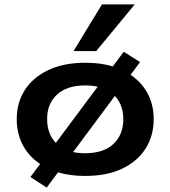

<svg xmlns="http://www.w3.org/2000/svg" viewBox="-20 -789 774 872"><path d="M367 10Q270 10 200 -23Q130 -56 93 -114Q56 -172 56 -248Q56 -323 93 -380.5Q130 -438 200 -471Q270 -504 367 -504Q466 -504 535 -471Q604 -438 641 -380.5Q678 -323 678 -248Q678 -172 641 -114Q604 -56 535 -23Q466 10 367 10ZM366 -93Q450 -93 495 -135Q540 -177 540 -248Q540 -318 495 -359.5Q450 -401 367 -401Q284 -401 239 -359.5Q194 -318 194 -248Q194 -177 238.5 -135Q283 -93 366 -93ZM192 63 118 15 542 -554 616 -507ZM314 -557 443 -769H592L417 -557Z"/></svg>

Font: Nunito Sans 10pt Expanded
Style: Bold
Weight: 700
Width: 7
Designer: Vernon Adams
Foundry: Vernon Adams
Version: Version 3.101;gftools[0.9.27]